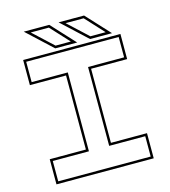

<svg xmlns="http://www.w3.org/2000/svg" viewBox="-123 -946 923 1044"><g transform="rotate(-15 339.0 -424.0)"><path d="M65 0V-141.5H268.5V-558.5H65V-700H612.5V-558.5H409.5V-141.5H612.5V0ZM78.5 -13.5H599V-128H396V-572H599V-686.5H78.5V-572H282V-128H78.5ZM569.5 -716H446L304 -848H447.5ZM537.5 -730 441.5 -834H339.5L451.5 -730ZM373.5 -716H250L108 -848H251.5ZM341.5 -730 245.5 -834H143.5L255.5 -730Z"/></g></svg>

Font: Tourney Expanded Thin
Style: Regular
Weight: 100
Width: 7
Designer: Tyler Finck
Foundry: Etcetera Type Co
Version: Version 1.010; ttfautohint (v1.8.3)